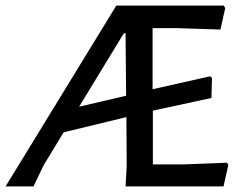

<svg xmlns="http://www.w3.org/2000/svg" viewBox="-64 -662 862 682"><path d="M682 -391 689 -385 687 -314 479 -269V-78H585L742 -84L747 -76L730 0H382L386 -71L385 -246L162 -192L91 -75L55 0H-44L349 -642H731L736 -633L719 -557L567 -562H478V-345ZM376 -544 217 -283 384 -322 382 -544Z"/></svg>

Font: Alegreya Sans SC Medium
Style: Italic
Weight: 500
Italic angle: -7°
Designer: Juan Pablo del Peral
Foundry: Huerta Tipografica
Version: Version 2.007